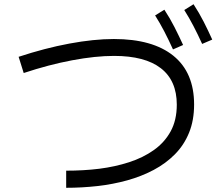

<svg xmlns="http://www.w3.org/2000/svg" viewBox="-20 -863 1040 904"><path d="M291.6 21.2V-59.4Q331.2 -59.4 370.4 -61.6Q409.5 -63.7 447.8 -68.5Q521.8 -77.9 587.7 -99.2Q653.6 -120.5 704.1 -156.3Q754.7 -192 783.6 -244.8Q812.4 -297.5 812.4 -370.1Q812.4 -483.6 737.4 -541.7Q662.4 -599.8 516.9 -599.8Q429.6 -599.8 319.9 -579.2Q210.3 -558.6 91.6 -519.2L67.7 -595.5Q191.1 -636.3 306.5 -657.8Q421.9 -679.3 516.2 -679.3Q698.8 -679.3 796.4 -600.4Q893.9 -521.4 893.9 -370.9Q893.9 -296.4 870.1 -238Q846.3 -179.6 803.4 -136.4Q760.6 -93.2 703.5 -62.9Q646.4 -32.6 579.2 -13.9Q511.9 4.7 438.9 13Q365.8 21.2 291.6 21.2ZM794.5 -630.3Q773.7 -676.1 753.5 -715.1Q733.2 -754.2 710.3 -790.3L753.9 -817.3Q780.4 -777.1 801.8 -734.8Q823.2 -692.6 842.1 -651.2ZM931.8 -656.2Q911 -701.9 890.7 -740.8Q870.5 -779.7 847.6 -815.8L891.2 -843.1Q917.7 -802.5 939.1 -760.5Q960.5 -718.4 979.3 -676.6Z"/></svg>

Font: Murecho Thin
Style: Regular
Weight: 100
Designer: Neil Summerour
Foundry: Positype
Version: Version 1.010